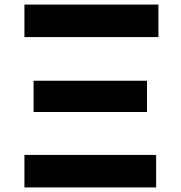

<svg xmlns="http://www.w3.org/2000/svg" viewBox="-20 -820 790 840"><path d="M673.1 -800V-657.8H86.9V-800ZM623.1 -466.8V-330H126.9V-466.8ZM663.1 -142.2V0H86.9V-142.2Z"/></svg>

Font: Martian Mono Custom sWd Rg
Style: Regular
Weight: 400
Width: 6
Monospace: yes
Designer: Alex Havermale
Foundry: Evil Martians
Version: Version 1.000